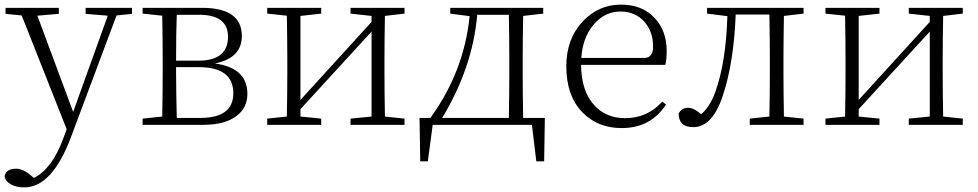

<svg xmlns="http://www.w3.org/2000/svg" viewBox="-32 -541 4239 832"><path d="M540 -481 473 -474 276 52Q194 271 73 271Q40 271 17 259Q-9 245 -12 223Q-6 190 38 190Q68 190 104 221L115 230Q193 191 241 62L257 19L62 -474L-8 -481V-507H223V-481L130 -473L285 -56L435 -473L339 -481V-507H540Z M836 -30Q979 -30 979 -137Q979 -250 829 -250H731V-226Q731 -180 732 -128Q733 -69 734 -30ZM734 -477Q731 -399 731 -278H827Q956 -278 956 -382Q956 -477 830 -477ZM844 -507Q1016 -507 1016 -385Q1016 -289 899 -266Q1040 -247 1040 -134Q1040 -76 996 -41Q946 0 848 0H586V-27L671 -36Q673 -146 673 -226V-282Q673 -363 671 -473L586 -482V-507Z M1636 -472Q1634 -364 1634 -282V-226Q1634 -146 1636 -36L1721 -27V0H1487V-27L1578 -36V-404L1270 -68V-36L1360 -27V0H1126V-27L1211 -36Q1213 -146 1213 -226V-282Q1213 -363 1211 -473L1126 -482V-507H1360V-482L1270 -472V-108L1578 -446V-472L1487 -482V-507H1721V-482Z M2173 -30Q2175 -140 2175 -226V-282Q2175 -367 2173 -477H2036Q2016 -248 1884 -30ZM2329 -30 2326 158H2292L2273 0H1843L1822 158H1789L1786 -30H1833Q1979 -231 2003 -471L1919 -482V-507H2322V-482L2235 -472Q2233 -362 2233 -282V-226Q2233 -140 2235 -30Z M2760 -290Q2798 -290 2798 -340Q2798 -403 2761 -446Q2721 -491 2657 -491Q2589 -491 2542 -436Q2493 -380 2487 -290ZM2486 -260Q2487 -145 2544 -84Q2595 -29 2677 -29Q2774 -29 2838 -101L2854 -88Q2788 14 2662 14Q2559 14 2493 -53Q2422 -125 2422 -254Q2422 -373 2494 -449Q2562 -521 2659 -521Q2750 -521 2804 -464Q2857 -408 2857 -320Q2857 -283 2851 -260Z M3365 -472Q3363 -364 3363 -282V-226Q3363 -146 3365 -36L3450 -27V0H3217V-27L3302 -36Q3304 -146 3304 -226V-282Q3304 -368 3302 -478H3156Q3148 -273 3102 -132Q3057 10 2972 10Q2909 10 2909 -49Q2922 -74 2949 -74Q2975 -74 3006 -46Q3043 -76 3068 -143Q3114 -272 3120 -471L3032 -482V-507H3450V-482Z M4055 -472Q4053 -364 4053 -282V-226Q4053 -146 4055 -36L4140 -27V0H3906V-27L3997 -36V-404L3689 -68V-36L3779 -27V0H3545V-27L3630 -36Q3632 -146 3632 -226V-282Q3632 -363 3630 -473L3545 -482V-507H3779V-482L3689 -472V-108L3997 -446V-472L3906 -482V-507H4140V-482Z"/></svg>

Font: Source Han Serif SC ExtraLight
Style: Regular
Weight: 250
Designer: Ryoko NISHIZUKA  (kana & ideographs); Frank Grießhammer (Latin, Greek & Cyrillic); Wenlong ZHANG  (bopomofo); Sandoll Co
Foundry: Adobe Systems Incorporated
Version: Version 1.001 October 20, 2017